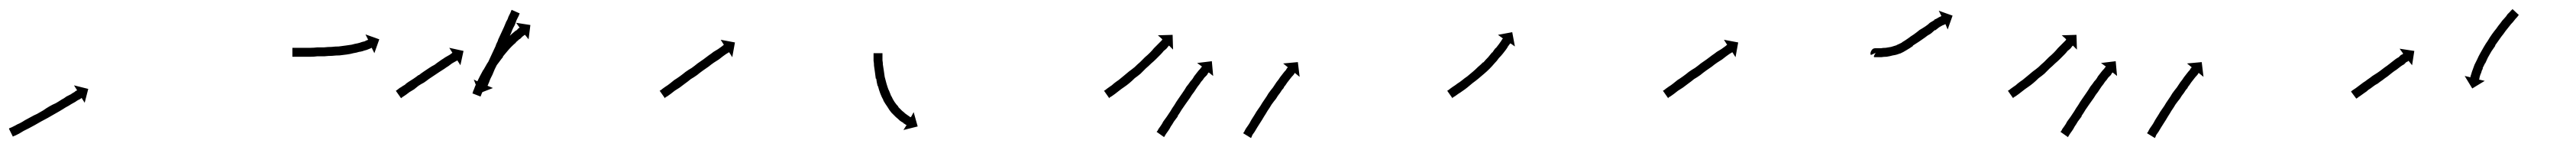

<svg xmlns="http://www.w3.org/2000/svg" viewBox="-24 -290 5779 329"><path d="M-3 -3Q-1 -4 2 -5Q6 -7 10 -9Q15 -12 20 -14Q26 -17 32 -21Q38 -24 45 -28Q52 -32 59 -35Q66 -39 73 -43Q80 -48 87 -52Q94 -56 101 -59Q108 -63 114 -67Q120 -70 125 -74Q131 -77 135 -79Q139 -82 143 -84Q145 -86 147 -87Q148 -87 149 -88L142 -99L174 -91L166 -60L159 -71Q159 -70 158 -70Q156 -68 153 -67Q149 -65 145 -62Q141 -60 136 -57Q130 -53 124 -50Q118 -46 111 -42Q104 -38 97 -34Q90 -30 83 -26Q76 -22 68 -18Q61 -14 54 -10Q48 -7 41 -3Q35 0 29 3Q24 6 19 9Q15 11 11 13Q8 14 6 15Q5 16 5 16L-4 -2Q-4 -2 -3 -3Z M634 -183Q637 -183 640 -183Q644 -183 648 -183Q654 -183 660 -183Q666 -183 673 -183Q680 -183 688 -184Q688 -184 688 -184Q688 -184 688 -184Q688 -184 688 -184Q688 -184 688 -184Q696 -184 703 -184Q703 -184 703 -184Q703 -184 703 -184Q703 -184 703 -184Q703 -184 703 -184Q712 -185 720 -185Q720 -185 720 -185Q720 -185 720 -185Q720 -185 720 -185Q720 -185 720 -185Q728 -186 736 -186Q736 -186 736 -186Q736 -186 736 -186Q736 -186 736 -186Q736 -186 736 -186Q744 -187 751 -188Q751 -188 751 -188Q751 -188 751 -188Q751 -188 751 -188Q751 -188 751 -188Q759 -189 765 -190Q765 -190 765 -190Q765 -190 765 -190Q765 -190 765 -190Q765 -190 765 -190Q772 -192 778 -193Q778 -193 778 -193Q778 -193 778 -193Q778 -193 778 -193Q778 -193 778 -193Q783 -194 788 -196Q788 -196 788 -196Q788 -196 788 -196Q788 -196 788 -196Q788 -196 788 -196Q792 -197 796 -198Q796 -198 795.5 -198Q795 -198 795 -198Q795 -198 795 -198Q795 -198 795 -198Q798 -200 800 -200Q800 -200 800 -200Q800 -200 800 -200Q800 -200 800 -200Q800 -200 800 -200Q801 -201 802 -201L796 -213L827 -202L816 -171L810 -183Q809 -183 808 -182Q808 -182 808 -182Q808 -182 808 -182Q808 -182 808 -182Q808 -182 808 -182Q806 -181 803 -180Q803 -180 803 -180Q803 -180 803 -180Q803 -180 803 -180Q803 -180 803 -180Q799 -178 794 -177Q794 -177 794 -177Q794 -177 794 -177Q794 -177 794 -177Q794 -177 794 -177Q789 -175 783 -174Q783 -174 783 -174Q783 -174 783 -174Q783 -174 782.5 -174Q782 -174 782 -174Q776 -172 769 -171Q769 -171 769 -171Q769 -171 769 -171Q769 -171 769 -171Q769 -171 769 -171Q762 -169 754 -168Q754 -168 754 -168Q754 -168 754 -168Q754 -168 754 -168Q754 -168 754 -168Q746 -167 738 -166Q738 -166 738 -166Q738 -166 738 -166Q738 -166 738 -166Q738 -166 738 -166Q730 -166 721 -165Q721 -165 721 -165Q721 -165 721 -165Q721 -165 721 -165Q721 -165 721 -165Q713 -165 704 -164Q704 -164 704 -164Q704 -164 704 -164Q704 -164 704 -164Q704 -164 704 -164Q696 -164 688 -164Q688 -164 688 -164Q688 -164 688 -164Q688 -164 688 -164Q688 -164 688 -164Q681 -163 673 -163Q666 -163 660 -163Q654 -163 648 -163Q644 -163 640 -163Q637 -163 634 -163Q633 -163 632 -163V-183Q633 -183 634 -183Z M866 -88Q867 -89 870 -91Q872 -93 876 -95Q880 -98 884 -100Q888 -104 893 -107Q899 -111 904 -114Q910 -118 915 -122H916Q921 -126 927 -130Q933 -134 939 -138Q945 -142 951 -145Q956 -149 962 -153Q966 -156 971 -159Q975 -162 979 -164Q983 -166 986 -168Q988 -170 990 -171Q991 -172 991 -172L984 -183L1016 -176L1009 -144L1002 -155Q1002 -155 1001 -154Q999 -153 997 -152Q993 -150 990 -148Q986 -145 982 -142Q977 -139 973 -136Q967 -132 962 -129Q956 -125 950 -121Q944 -117 938 -113Q933 -109 927 -105Q921 -102 915 -98Q910 -94 905 -90Q900 -87 895 -84Q891 -81 887 -78Q884 -76 881 -74Q879 -73 877 -71Q876 -71 876 -70L864 -87Q865 -87 866 -88ZM1141 -258Q1140 -254 1139 -253Q1138 -251 1137 -249Q1136 -247 1135 -245Q1134 -242 1133 -239.5Q1132 -237 1131 -234Q1127 -227 1125 -222Q1124 -219 1122.5 -215.5Q1121 -212 1119 -208Q1116 -202 1113 -194Q1111 -190 1109.5 -186.5Q1108 -183 1106 -179Q1103 -172 1099 -164Q1097 -160 1095.5 -156.5Q1094 -153 1093 -149Q1089 -141 1086 -135Q1085 -132 1083.5 -129Q1082 -126 1081 -123Q1078 -117 1076 -113Q1075 -110 1073 -105Q1071 -101 1071 -100Q1070 -99 1070 -98L1082 -93L1051 -81L1039 -112L1051 -106Q1052 -107 1052 -107.5Q1052 -108 1052 -108Q1054 -112 1055 -113Q1056 -116 1058 -121Q1060 -125 1063 -131Q1064 -134 1065.5 -137.5Q1067 -141 1068 -144Q1071 -150 1074 -157Q1076 -161 1077.5 -164.5Q1079 -168 1081 -172Q1083 -176 1084.5 -179.5Q1086 -183 1088 -187Q1089 -191 1091 -194.5Q1093 -198 1094 -202Q1096 -206 1097.5 -209.5Q1099 -213 1101 -217Q1104 -224 1107 -230Q1108 -233 1109.5 -236Q1111 -239 1112 -242Q1114 -245 1115 -247.5Q1116 -250 1117 -253Q1118 -255 1119 -257Q1120 -259 1121 -261Q1122 -263 1123 -266Q1123 -266 1124 -268L1142 -260Q1142 -259 1141 -258ZM1037 -83Q1037 -86 1039 -89Q1039 -89 1039 -89Q1039 -89 1039 -89Q1039 -89 1039 -89Q1039 -89 1039 -89Q1040 -92 1042 -97Q1042 -97 1042 -97Q1042 -97 1042 -97Q1042 -97 1042 -97Q1042 -97 1042 -97Q1044 -102 1047 -107Q1047 -107 1047 -107.5Q1047 -108 1047 -108Q1047 -108 1047 -108Q1047 -108 1047 -108Q1050 -114 1053 -120Q1053 -120 1053 -120Q1053 -120 1053 -120Q1053 -120 1053 -120Q1053 -120 1053 -120Q1057 -127 1060 -133Q1060 -133 1060 -133Q1060 -133 1061 -134Q1061 -134 1061 -134Q1061 -134 1061 -134Q1065 -141 1069 -148Q1069 -148 1069 -148Q1069 -148 1069 -148Q1069 -148 1069 -148Q1069 -148 1069 -148Q1074 -155 1078 -162Q1078 -162 1078.5 -162Q1079 -162 1079 -162Q1079 -162 1079 -162Q1079 -162 1079 -162Q1084 -169 1089 -176Q1089 -176 1089 -176Q1089 -176 1089 -176Q1089 -176 1089 -176Q1089 -176 1089 -176Q1094 -182 1099 -188Q1099 -188 1099 -188Q1099 -188 1099 -188Q1099 -188 1099 -188.5Q1099 -189 1099 -189Q1105 -194 1110 -200Q1110 -200 1110 -200Q1110 -200 1110 -200Q1110 -200 1110 -200Q1110 -200 1110 -200Q1115 -205 1120 -210Q1120 -210 1120 -210Q1120 -210 1120 -210Q1120 -210 1120 -210Q1120 -210 1120 -210Q1124 -214 1129 -218Q1129 -218 1129 -218Q1129 -218 1129 -218Q1129 -218 1129 -218Q1129 -218 1129 -218Q1132 -221 1136 -223Q1136 -223 1136 -223Q1136 -223 1136 -223Q1136 -223 1136 -223Q1136 -223 1136 -223Q1138 -226 1140 -227Q1140 -227 1140 -227Q1140 -227 1140 -227Q1140 -227 1140 -227Q1140 -227 1140 -227Q1141 -228 1142 -228L1134 -239L1166 -234L1162 -202L1154 -212Q1153 -212 1152 -211Q1152 -211 1152 -211Q1152 -211 1152 -211Q1152 -211 1152 -211Q1152 -211 1152 -211Q1151 -210 1148 -208Q1148 -208 1148 -208Q1148 -208 1148 -208Q1148 -208 1148 -208Q1148 -208 1148 -208Q1145 -205 1142 -202Q1142 -202 1142 -202Q1142 -202 1142 -202Q1142 -202 1142 -202.5Q1142 -203 1142 -203Q1138 -199 1133 -195Q1133 -195 1133 -195Q1133 -195 1134 -195Q1134 -195 1134 -195Q1134 -195 1134 -195Q1129 -191 1124 -186Q1124 -186 1124 -186Q1124 -186 1124 -186Q1124 -186 1124 -186Q1124 -186 1124 -186Q1119 -181 1114 -175Q1114 -175 1114 -175Q1114 -175 1114 -175Q1114 -175 1114 -175Q1114 -175 1114 -175Q1109 -169 1104 -163Q1104 -163 1104 -163Q1104 -163 1104 -163Q1104 -163 1104.5 -163Q1105 -163 1105 -163Q1100 -157 1095 -150Q1095 -150 1095 -150Q1095 -150 1095 -150Q1095 -150 1095 -150Q1095 -150 1095 -150Q1090 -144 1086 -137Q1086 -137 1086 -137Q1086 -137 1086 -137Q1086 -137 1086 -137Q1086 -137 1086 -137Q1082 -130 1078 -124Q1078 -124 1078 -124Q1078 -124 1078 -124Q1078 -124 1078 -124Q1078 -124 1078 -124Q1074 -117 1071 -111Q1071 -111 1071 -111Q1071 -111 1071 -111Q1071 -111 1071 -111Q1071 -111 1071 -111Q1068 -105 1065 -99Q1065 -99 1065 -99Q1065 -99 1065 -99Q1065 -99 1065 -99Q1065 -99 1065 -99Q1063 -94 1061 -89Q1061 -89 1061 -89Q1061 -89 1061 -89Q1061 -89 1061 -89Q1061 -89 1061 -89Q1059 -85 1057 -81Q1057 -81 1057 -81Q1057 -81 1057 -81Q1057 -81 1057 -81Q1057 -81 1057 -81Q1056 -78 1055 -76Q1055 -75 1054 -74L1036 -81Q1036 -82 1037 -83Z M1458 -88Q1460 -89 1462 -91Q1465 -93 1469 -96Q1474 -99 1479 -103Q1483 -106 1489 -111Q1494 -114 1501 -119Q1508 -124 1514 -129Q1521 -134 1528 -138Q1535 -143 1541 -148Q1548 -153 1554 -157Q1561 -162 1566 -166Q1572 -170 1577 -174Q1582 -177 1587 -180Q1591 -183 1594 -185Q1597 -187 1599 -189Q1600 -189 1600 -190L1593 -201L1625 -195L1619 -162L1612 -173Q1611 -173 1610 -172Q1608 -171 1605 -169Q1602 -167 1598 -164Q1594 -161 1589 -157Q1584 -154 1578 -150Q1572 -146 1566 -141Q1560 -137 1553 -132Q1546 -127 1540 -122Q1533 -117 1526 -113Q1520 -108 1513 -103Q1506 -98 1501 -94Q1495 -90 1490 -87Q1485 -83 1481 -80Q1477 -77 1474 -75Q1471 -73 1469 -72Q1468 -71 1468 -70L1456 -87Q1457 -87 1458 -88Z M1956 -169Q1956 -167 1956 -164Q1956 -164 1956 -164Q1956 -164 1956 -164Q1956 -164 1956 -164Q1956 -164 1956 -164Q1956 -160 1956 -155Q1956 -155 1956 -155Q1956 -155 1956 -155Q1956 -155 1956 -155Q1956 -155 1956 -155Q1957 -150 1957 -144Q1957 -144 1957 -144Q1957 -144 1957 -144Q1957 -144 1957 -144.5Q1957 -145 1957 -145Q1958 -138 1959 -132Q1959 -132 1959 -132Q1959 -132 1959 -132Q1959 -132 1959 -132Q1959 -132 1959 -132Q1960 -125 1961 -118Q1961 -118 1961 -118Q1961 -118 1961 -118Q1961 -118 1961 -118Q1961 -118 1961 -118Q1963 -110 1965 -103Q1965 -103 1965 -103Q1965 -103 1965 -103Q1965 -103 1965 -103Q1965 -103 1965 -103Q1967 -96 1970 -88Q1970 -88 1970 -88Q1970 -88 1970 -89Q1970 -89 1970 -89Q1970 -89 1970 -89Q1973 -81 1976 -74Q1976 -74 1976 -74.5Q1976 -75 1976 -75Q1976 -75 1976 -75Q1976 -75 1976 -75Q1979 -68 1983 -62Q1983 -62 1983 -62Q1983 -62 1983 -62Q1983 -62 1983 -62Q1983 -62 1983 -62Q1987 -56 1992 -51Q1992 -51 1991.5 -51Q1991 -51 1991 -51Q1991 -51 1991 -51Q1991 -51 1991 -51Q1996 -46 2000 -42Q2000 -42 2000 -42Q2000 -42 2000 -42Q2000 -42 2000 -42Q2000 -42 2000 -42Q2004 -39 2007 -36Q2007 -36 2007 -36Q2007 -36 2007 -36Q2007 -36 2007 -36Q2007 -36 2007 -36Q2011 -33 2014 -31Q2014 -31 2014 -31Q2014 -31 2014 -31Q2014 -31 2014 -31Q2014 -31 2014 -31Q2016 -30 2018 -28Q2018 -28 2018 -28Q2018 -28 2018 -28Q2018 -28 2018 -28Q2018 -28 2018 -28Q2019 -28 2020 -28L2026 -39L2035 -7L2003 1L2010 -10Q2009 -11 2008 -11Q2008 -11 2008 -11Q2008 -11 2008 -11Q2008 -11 2008 -11Q2008 -11 2008 -11Q2006 -13 2003 -14Q2003 -14 2003 -14Q2003 -14 2003 -15Q2003 -15 2003 -15Q2003 -15 2003 -15Q1999 -17 1995 -20Q1995 -20 1995 -20Q1995 -20 1995 -20Q1995 -20 1995 -20Q1995 -20 1995 -20Q1991 -24 1986 -28Q1986 -28 1986 -28Q1986 -28 1986 -28Q1986 -28 1986 -28Q1986 -28 1986 -28Q1981 -33 1976 -38Q1976 -38 1976 -38Q1976 -38 1976 -38Q1976 -38 1976 -38Q1976 -38 1976 -38Q1971 -44 1967 -51Q1967 -51 1967 -51Q1967 -51 1967 -51Q1967 -51 1967 -51Q1967 -51 1967 -51Q1962 -58 1958 -65Q1958 -65 1958 -65Q1958 -65 1958 -65Q1958 -66 1958 -66Q1958 -66 1958 -66Q1954 -73 1951 -81Q1951 -81 1951 -81Q1951 -81 1951 -81Q1951 -81 1951 -81Q1951 -81 1951 -81Q1948 -89 1946 -97Q1946 -97 1945.5 -97.5Q1945 -98 1945 -98Q1945 -98 1945 -98Q1945 -98 1945 -98Q1943 -106 1942 -114Q1942 -114 1942 -114Q1942 -114 1941 -114Q1941 -114 1941 -114Q1941 -114 1941 -114Q1940 -121 1939 -129Q1939 -129 1939 -129Q1939 -129 1939 -129Q1939 -129 1939 -129Q1939 -129 1939 -129Q1938 -136 1937 -143Q1937 -143 1937 -143Q1937 -143 1937 -143Q1937 -143 1937 -143Q1937 -143 1937 -143Q1937 -149 1936 -154Q1936 -154 1936 -154Q1936 -154 1936 -154Q1936 -154 1936 -154Q1936 -154 1936 -154Q1936 -159 1936 -163Q1936 -163 1936 -163Q1936 -163 1936 -163Q1936 -163 1936 -163Q1936 -163 1936 -163Q1936 -167 1936 -169Q1936 -170 1936 -171H1956Q1956 -170 1956 -169Z M2455 -88Q2457 -89 2459 -91Q2462 -93 2466 -96Q2471 -99 2475 -103Q2475 -103 2475 -103Q2475 -103 2475 -103Q2475 -103 2475 -103Q2475 -103 2475 -103Q2480 -107 2486 -111Q2486 -111 2486 -111Q2486 -111 2486 -111Q2486 -111 2486 -111Q2486 -111 2486 -111Q2491 -115 2497 -120Q2497 -120 2497 -120Q2497 -120 2497 -120Q2497 -120 2497 -120Q2497 -120 2497 -120Q2503 -125 2509 -130Q2509 -130 2509 -130Q2509 -130 2509 -130Q2509 -130 2509 -130Q2509 -130 2509 -130Q2516 -135 2522 -140Q2522 -140 2522 -140Q2522 -140 2522 -140Q2522 -140 2522 -140Q2522 -140 2522 -140Q2528 -146 2534 -151Q2534 -151 2534 -151Q2534 -151 2534 -151Q2534 -151 2534 -151Q2534 -151 2534 -151Q2540 -157 2545 -162Q2545 -162 2545 -162Q2545 -162 2545 -162Q2545 -162 2545 -162Q2545 -162 2545 -162Q2551 -167 2556 -172Q2556 -172 2556 -172Q2556 -172 2556 -172Q2556 -172 2556 -172Q2556 -172 2556 -172Q2561 -177 2565 -182Q2569 -186 2573 -190Q2576 -193 2579 -196Q2581 -198 2583 -200Q2583 -201 2584 -202L2574 -211L2607 -212L2608 -179L2599 -188Q2598 -187 2597 -186Q2596 -185 2594 -182Q2591 -179 2587 -176Q2584 -172 2580 -168Q2575 -163 2570 -158Q2570 -158 2570 -158Q2570 -158 2570 -158Q2570 -158 2570 -158Q2570 -158 2570 -158Q2565 -153 2559 -148Q2559 -148 2559 -148Q2559 -148 2559 -148Q2559 -148 2559 -148Q2559 -148 2559 -148Q2553 -142 2547 -137Q2547 -137 2547 -137Q2547 -137 2547 -137Q2547 -137 2547 -137Q2547 -137 2547 -137Q2541 -131 2535 -125Q2535 -125 2535 -125Q2535 -125 2535 -125Q2535 -125 2535 -125Q2535 -125 2535 -125Q2529 -120 2522 -115Q2522 -115 2522 -115Q2522 -115 2522 -115Q2522 -115 2522 -115Q2522 -115 2522 -115Q2516 -109 2510 -104Q2510 -104 2510 -104Q2510 -104 2510 -104Q2510 -104 2510 -104Q2510 -104 2510 -104Q2504 -99 2498 -95Q2498 -95 2498 -95Q2498 -95 2498 -95Q2498 -95 2498 -95Q2498 -95 2498 -95Q2492 -91 2487 -87Q2487 -87 2487 -87Q2487 -87 2487 -87Q2487 -87 2487 -87Q2487 -87 2487 -87Q2482 -83 2478 -80Q2474 -77 2471 -75Q2468 -73 2466 -72Q2465 -71 2465 -70L2453 -87Q2454 -87 2455 -88ZM2572 4Q2574 2 2575 -1Q2577 -4 2580 -8Q2583 -12 2586 -18Q2589 -22 2594 -29Q2598 -35 2602 -41Q2606 -48 2611 -55Q2615 -62 2620 -69Q2625 -76 2629 -82Q2634 -89 2638 -96Q2643 -102 2647 -108Q2652 -113 2655 -119Q2659 -124 2662 -128Q2665 -132 2668 -135Q2670 -137 2671 -139Q2672 -140 2673 -141L2662 -149L2695 -153L2698 -120L2688 -128Q2688 -127 2687 -127Q2686 -125 2684 -122Q2681 -119 2678 -116Q2675 -111 2671 -107Q2668 -102 2663 -96Q2659 -90 2655 -84Q2650 -78 2646 -71Q2641 -64 2636 -57Q2632 -51 2627 -44Q2623 -37 2618 -30H2619Q2615 -25 2610 -18Q2606 -11 2603 -7Q2600 -1 2597 3Q2594 7 2592 10Q2590 13 2589 15Q2588 16 2588 17L2571 5Q2572 4 2572 4ZM2766 7Q2768 5 2769 2Q2771 -2 2774 -6Q2777 -10 2780 -15Q2783 -21 2787 -27Q2791 -33 2795 -40Q2799 -46 2804 -53Q2808 -60 2813 -67Q2818 -74 2822 -81Q2827 -88 2832 -94Q2836 -100 2840 -106Q2845 -112 2848 -117Q2852 -122 2855 -126Q2858 -130 2861 -133Q2863 -136 2864 -138Q2865 -139 2866 -139L2855 -148L2888 -151L2892 -118L2881 -127Q2881 -126 2880 -125Q2879 -123 2877 -121Q2874 -118 2871 -114Q2868 -110 2864 -105Q2861 -100 2856 -94H2857Q2852 -89 2848 -82Q2843 -76 2839 -69Q2834 -63 2829 -56Q2825 -49 2820 -42Q2816 -35 2812 -29Q2808 -22 2804 -16Q2800 -10 2797 -5Q2794 0 2791 5Q2788 9 2786 12Q2785 15 2784 17Q2783 18 2783 19L2765 8Q2766 8 2766 7Z M3225 -88Q3227 -89 3229 -91Q3233 -94 3236 -96Q3241 -99 3246 -103Q3251 -106 3256 -110Q3256 -110 3256 -110Q3256 -110 3256 -110Q3256 -110 3256 -110Q3256 -110 3256 -110Q3262 -115 3268 -119Q3268 -119 3268 -119Q3268 -119 3268 -119Q3268 -119 3268 -119Q3268 -119 3268 -119Q3274 -124 3280 -129Q3280 -129 3280 -129Q3280 -129 3280 -129Q3280 -129 3280 -129Q3280 -129 3280 -129Q3286 -134 3292 -140Q3292 -140 3292 -140Q3292 -140 3292 -140Q3292 -140 3292 -140Q3292 -140 3292 -140Q3298 -145 3304 -151Q3304 -151 3304 -151Q3304 -151 3304 -151Q3304 -151 3304 -150.5Q3304 -150 3304 -150Q3309 -156 3315 -162Q3315 -162 3315 -162Q3315 -162 3315 -162Q3315 -162 3315 -162Q3315 -162 3315 -162Q3319 -167 3324 -173Q3324 -173 3324 -172.5Q3324 -172 3324 -172Q3324 -172 3324 -172Q3324 -172 3324 -172Q3328 -178 3332 -183Q3332 -183 3332 -183Q3332 -183 3332 -183Q3332 -183 3332 -182.5Q3332 -182 3332 -182Q3336 -187 3339 -191Q3339 -191 3339 -191Q3339 -191 3339 -191Q3339 -191 3339 -191Q3339 -191 3339 -191Q3342 -195 3344 -198Q3344 -198 3344 -198Q3344 -198 3344 -198Q3344 -198 3344 -198Q3344 -198 3344 -198Q3346 -201 3347 -203Q3348 -203 3348 -204L3337 -212L3369 -218L3375 -186L3365 -193Q3364 -192 3363 -191Q3362 -189 3360 -187Q3360 -187 3360 -187Q3360 -187 3360 -187Q3360 -187 3360 -187Q3360 -187 3360 -187Q3358 -183 3355 -179Q3355 -179 3355 -179Q3355 -179 3355 -179Q3355 -179 3355 -179Q3355 -179 3355 -179Q3352 -175 3348 -170Q3348 -170 3348 -170Q3348 -170 3348 -170Q3348 -170 3348 -170Q3348 -170 3348 -170Q3344 -165 3339 -160Q3339 -160 3339 -160Q3339 -160 3339 -160Q3339 -160 3339 -160Q3339 -160 3339 -160Q3335 -154 3329 -148Q3329 -148 3329 -148Q3329 -148 3329 -148Q3329 -148 3329 -148Q3329 -148 3329 -148Q3324 -142 3318 -136Q3318 -136 3318 -136Q3318 -136 3318 -136Q3318 -136 3318 -136Q3318 -136 3318 -136Q3312 -130 3306 -125Q3306 -125 3306 -125Q3306 -125 3306 -125Q3306 -125 3306 -125Q3306 -125 3306 -125Q3299 -119 3293 -114Q3293 -114 3293 -114Q3293 -114 3293 -114Q3293 -114 3293 -114Q3293 -114 3293 -114Q3287 -109 3280 -104Q3280 -104 3280 -104Q3280 -104 3280 -104Q3280 -104 3280 -104Q3280 -104 3280 -104Q3274 -99 3268 -94Q3268 -94 3268 -94Q3268 -94 3268 -94Q3268 -94 3268 -94Q3268 -94 3268 -94Q3263 -90 3257 -86Q3253 -83 3248 -80Q3244 -77 3241 -75Q3238 -73 3236 -72Q3235 -71 3235 -70L3223 -87Q3224 -87 3225 -88Z M3709 -88Q3711 -89 3713 -91Q3716 -93 3720 -96Q3725 -99 3730 -103Q3734 -106 3740 -111Q3745 -114 3752 -119Q3759 -124 3765 -129Q3772 -134 3779 -138Q3786 -143 3792 -148Q3799 -153 3805 -157Q3812 -162 3817 -166Q3823 -170 3828 -174Q3833 -177 3838 -180Q3842 -183 3845 -185Q3848 -187 3850 -189Q3851 -189 3851 -190L3844 -201L3876 -195L3870 -162L3863 -173Q3862 -173 3861 -172Q3859 -171 3856 -169Q3853 -167 3849 -164Q3845 -161 3840 -157Q3835 -154 3829 -150Q3823 -146 3817 -141Q3811 -137 3804 -132Q3797 -127 3791 -122Q3784 -117 3777 -113Q3771 -108 3764 -103Q3757 -98 3752 -94Q3746 -90 3741 -87Q3736 -83 3732 -80Q3728 -77 3725 -75Q3722 -73 3720 -72Q3719 -71 3719 -70L3707 -87Q3708 -87 3709 -88Z M4173 -168Q4172 -172 4175 -177Q4178 -182 4183 -182Q4184 -182 4188 -182Q4188 -182 4188 -182Q4188 -182 4188 -182Q4188 -182 4188 -182Q4188 -182 4188 -182Q4192 -182 4196 -182Q4196 -182 4196 -182Q4196 -182 4196 -182Q4196 -182 4196 -182Q4196 -182 4196 -182Q4201 -183 4207 -183Q4207 -183 4207 -183Q4207 -183 4207 -183Q4207 -183 4207 -183Q4207 -183 4207 -183Q4213 -184 4219 -185Q4219 -185 4219 -185Q4219 -185 4219 -185Q4219 -185 4219 -185Q4219 -185 4219 -185Q4225 -187 4232 -189Q4232 -189 4231.5 -189Q4231 -189 4231 -189Q4231 -189 4231 -189Q4231 -189 4231 -189Q4236 -191 4244 -195Q4244 -195 4244 -195Q4244 -195 4244 -195Q4243 -195 4243 -195Q4243 -195 4243 -195Q4250 -199 4257 -204Q4257 -204 4257 -204Q4257 -204 4257 -204Q4257 -204 4257 -204Q4257 -204 4257 -204Q4262 -208 4270 -213Q4277 -218 4283 -223Q4283 -223 4283 -223Q4283 -223 4283 -223Q4283 -223 4283 -223Q4283 -223 4283 -223Q4290 -227 4296 -231Q4296 -231 4296 -231Q4296 -231 4296 -231Q4296 -231 4296 -231Q4296 -231 4296 -231Q4299 -233 4301.5 -235Q4304 -237 4306 -239Q4306 -239 4306 -239Q4306 -239 4306 -239Q4306 -239 4306 -239Q4306 -239 4306 -239Q4311 -242 4316 -245Q4316 -245 4316 -245Q4316 -245 4316 -245Q4316 -246 4316 -246Q4316 -246 4316 -246Q4321 -248 4324 -250Q4324 -250 4324 -250Q4324 -250 4324 -250Q4324 -250 4324 -250Q4324 -250 4324 -250Q4327 -252 4330 -253Q4330 -253 4330 -253Q4330 -253 4330 -253Q4330 -253 4330 -253Q4330 -253 4330 -253Q4331 -254 4332 -254L4326 -266L4357 -255L4346 -224L4341 -236Q4340 -236 4339 -235Q4339 -235 4339 -235Q4339 -235 4339 -235Q4339 -235 4339 -235Q4339 -235 4339 -235Q4337 -234 4334 -233Q4334 -233 4334 -233Q4334 -233 4334 -233Q4334 -233 4334 -233Q4334 -233 4334 -233Q4331 -231 4327 -229Q4327 -229 4327 -229Q4327 -229 4327 -229Q4327 -229 4327 -229Q4327 -229 4327 -229Q4323 -226 4318 -222Q4318 -222 4318 -222Q4318 -222 4318 -223Q4318 -223 4318 -223Q4318 -223 4318 -223Q4315 -221 4312.5 -218.5Q4310 -216 4307 -214Q4307 -214 4307 -214Q4307 -214 4307 -214Q4307 -214 4307 -214Q4307 -214 4307 -214Q4301 -211 4295 -206Q4295 -206 4295 -206Q4295 -206 4295 -206Q4295 -206 4295 -206Q4295 -206 4295 -206Q4289 -202 4282 -197Q4274 -192 4268 -188Q4268 -188 4268 -187.5Q4268 -187 4268 -187Q4268 -187 4268 -187Q4268 -187 4268 -187Q4261 -182 4254 -178Q4254 -178 4254 -178Q4254 -178 4254 -178Q4254 -178 4254 -178Q4254 -178 4254 -178Q4246 -173 4239 -170Q4239 -170 4239 -170Q4239 -170 4239 -170Q4238 -170 4238 -170Q4238 -170 4238 -170Q4231 -167 4223 -166Q4223 -166 4223 -166Q4223 -166 4223 -166Q4223 -166 4223 -166Q4223 -166 4223 -166Q4216 -164 4209 -163Q4209 -163 4209 -163Q4209 -163 4209 -163Q4209 -163 4209 -163Q4209 -163 4209 -163Q4203 -163 4197 -162Q4197 -162 4197 -162Q4197 -162 4197 -162Q4197 -162 4197 -162Q4197 -162 4197 -162Q4192 -162 4188 -162Q4188 -162 4188 -162Q4188 -162 4188 -162Q4188 -162 4188 -162Q4188 -162 4188 -162Q4184 -162 4182 -162Q4178 -162 4184 -171Q4190 -180 4192 -176Q4192 -176 4192 -175L4174 -167Q4173 -168 4173 -168Z M4483 -88Q4485 -89 4487 -91Q4490 -93 4494 -96Q4499 -99 4503 -103Q4503 -103 4503 -103Q4503 -103 4503 -103Q4503 -103 4503 -103Q4503 -103 4503 -103Q4508 -107 4514 -111Q4514 -111 4514 -111Q4514 -111 4514 -111Q4514 -111 4514 -111Q4514 -111 4514 -111Q4519 -115 4525 -120Q4525 -120 4525 -120Q4525 -120 4525 -120Q4525 -120 4525 -120Q4525 -120 4525 -120Q4531 -125 4537 -130Q4537 -130 4537 -130Q4537 -130 4537 -130Q4537 -130 4537 -130Q4537 -130 4537 -130Q4544 -135 4550 -140Q4550 -140 4550 -140Q4550 -140 4550 -140Q4550 -140 4550 -140Q4550 -140 4550 -140Q4556 -146 4562 -151Q4562 -151 4562 -151Q4562 -151 4562 -151Q4562 -151 4562 -151Q4562 -151 4562 -151Q4568 -157 4573 -162Q4573 -162 4573 -162Q4573 -162 4573 -162Q4573 -162 4573 -162Q4573 -162 4573 -162Q4579 -167 4584 -172Q4584 -172 4584 -172Q4584 -172 4584 -172Q4584 -172 4584 -172Q4584 -172 4584 -172Q4589 -177 4593 -182Q4597 -186 4601 -190Q4604 -193 4607 -196Q4609 -198 4611 -200Q4611 -201 4612 -202L4602 -211L4635 -212L4636 -179L4627 -188Q4626 -187 4625 -186Q4624 -185 4622 -182Q4619 -179 4615 -176Q4612 -172 4608 -168Q4603 -163 4598 -158Q4598 -158 4598 -158Q4598 -158 4598 -158Q4598 -158 4598 -158Q4598 -158 4598 -158Q4593 -153 4587 -148Q4587 -148 4587 -148Q4587 -148 4587 -148Q4587 -148 4587 -148Q4587 -148 4587 -148Q4581 -142 4575 -137Q4575 -137 4575 -137Q4575 -137 4575 -137Q4575 -137 4575 -137Q4575 -137 4575 -137Q4569 -131 4563 -125Q4563 -125 4563 -125Q4563 -125 4563 -125Q4563 -125 4563 -125Q4563 -125 4563 -125Q4557 -120 4550 -115Q4550 -115 4550 -115Q4550 -115 4550 -115Q4550 -115 4550 -115Q4550 -115 4550 -115Q4544 -109 4538 -104Q4538 -104 4538 -104Q4538 -104 4538 -104Q4538 -104 4538 -104Q4538 -104 4538 -104Q4532 -99 4526 -95Q4526 -95 4526 -95Q4526 -95 4526 -95Q4526 -95 4526 -95Q4526 -95 4526 -95Q4520 -91 4515 -87Q4515 -87 4515 -87Q4515 -87 4515 -87Q4515 -87 4515 -87Q4515 -87 4515 -87Q4510 -83 4506 -80Q4502 -77 4499 -75Q4496 -73 4494 -72Q4493 -71 4493 -70L4481 -87Q4482 -87 4483 -88ZM4600 4Q4602 2 4603 -1Q4605 -4 4608 -8Q4611 -12 4614 -18Q4617 -22 4622 -29Q4626 -35 4630 -41Q4634 -48 4639 -55Q4643 -62 4648 -69Q4653 -76 4657 -82Q4662 -89 4666 -96Q4671 -102 4675 -108Q4680 -113 4683 -119Q4687 -124 4690 -128Q4693 -132 4696 -135Q4698 -137 4699 -139Q4700 -140 4701 -141L4690 -149L4723 -153L4726 -120L4716 -128Q4716 -127 4715 -127Q4714 -125 4712 -122Q4709 -119 4706 -116Q4703 -111 4699 -107Q4696 -102 4691 -96Q4687 -90 4683 -84Q4678 -78 4674 -71Q4669 -64 4664 -57Q4660 -51 4655 -44Q4651 -37 4646 -30H4647Q4643 -25 4638 -18Q4634 -11 4631 -7Q4628 -1 4625 3Q4622 7 4620 10Q4618 13 4617 15Q4616 16 4616 17L4599 5Q4600 4 4600 4ZM4794 7Q4796 5 4797 2Q4799 -2 4802 -6Q4805 -10 4808 -15Q4811 -21 4815 -27Q4819 -33 4823 -40Q4827 -46 4832 -53Q4836 -60 4841 -67Q4846 -74 4850 -81Q4855 -88 4860 -94Q4864 -100 4868 -106Q4873 -112 4876 -117Q4880 -122 4883 -126Q4886 -130 4889 -133Q4891 -136 4892 -138Q4893 -139 4894 -139L4883 -148L4916 -151L4920 -118L4909 -127Q4909 -126 4908 -125Q4907 -123 4905 -121Q4902 -118 4899 -114Q4896 -110 4892 -105Q4889 -100 4884 -94H4885Q4880 -89 4876 -82Q4871 -76 4867 -69Q4862 -63 4857 -56Q4853 -49 4848 -42Q4844 -35 4840 -29Q4836 -22 4832 -16Q4828 -10 4825 -5Q4822 0 4819 5Q4816 9 4814 12Q4813 15 4812 17Q4811 18 4811 19L4793 8Q4794 8 4794 7Z M5252 -86Q5254 -88 5256 -89Q5259 -91 5262 -93Q5266 -96 5270 -99Q5274 -102 5278 -105Q5283 -108 5288 -112Q5294 -116 5299 -120Q5305 -124 5310 -127Q5316 -131 5321 -135Q5326 -139 5332 -143Q5337 -147 5341 -150Q5346 -154 5350 -157Q5354 -160 5358 -162Q5361 -165 5363 -167Q5366 -168 5367 -169Q5368 -170 5368 -170L5360 -181L5393 -176L5388 -144L5380 -154Q5380 -154 5379 -153Q5378 -152 5375 -151Q5373 -149 5370 -146Q5366 -144 5362 -141Q5358 -138 5353 -134Q5348 -131 5343 -127Q5338 -123 5333 -119Q5327 -115 5322 -111Q5316 -107 5311 -103Q5305 -100 5300 -96Q5295 -92 5290 -89Q5286 -85 5281 -82Q5278 -80 5274 -77Q5270 -74 5268 -73Q5266 -71 5264 -70Q5263 -70 5263 -69L5251 -85Q5252 -86 5252 -86Z M5626 -255Q5625 -253 5623 -251Q5623 -251 5623 -251Q5623 -251 5623 -251Q5623 -251 5623 -251Q5623 -251 5623 -251Q5620 -248 5617 -244Q5617 -244 5617 -244Q5617 -244 5617 -244Q5617 -244 5617 -244Q5617 -244 5617 -244Q5614 -240 5610 -236Q5610 -236 5610 -236Q5610 -236 5610 -236Q5610 -236 5610 -236Q5610 -236 5610 -236Q5606 -231 5602 -226Q5602 -226 5602 -226Q5602 -226 5602 -226Q5602 -226 5602 -226Q5602 -226 5602 -226Q5597 -220 5593 -214Q5593 -214 5593 -214Q5593 -214 5593 -214Q5593 -214 5593 -214Q5593 -214 5593 -214Q5588 -208 5584 -202Q5584 -202 5584 -202Q5584 -202 5584 -202Q5584 -202 5584 -202Q5584 -202 5584 -202Q5579 -195 5574 -188Q5574 -188 5574 -188Q5574 -188 5574 -188Q5575 -188 5575 -188Q5575 -188 5575 -188Q5570 -181 5566 -175Q5566 -175 5566 -175Q5566 -175 5566 -175Q5566 -175 5566 -175Q5566 -175 5566 -175Q5562 -168 5558 -161Q5558 -161 5558 -161Q5558 -161 5558 -161Q5558 -161 5558 -161Q5558 -161 5558 -161Q5555 -155 5552 -148Q5552 -148 5552 -148.5Q5552 -149 5552 -149Q5552 -149 5552 -149Q5552 -149 5552 -149Q5549 -143 5546 -137Q5546 -137 5546 -137Q5546 -137 5546 -137Q5547 -137 5547 -137Q5547 -137 5547 -137Q5544 -132 5543 -127Q5543 -127 5543 -127Q5543 -127 5543 -127Q5543 -127 5543 -127Q5543 -127 5543 -127Q5541 -123 5540 -119Q5540 -119 5540 -119Q5540 -119 5540 -119Q5540 -119 5540 -119Q5540 -119 5540 -119Q5539 -116 5539 -114Q5539 -114 5539 -114Q5539 -114 5539 -114Q5539 -114 5539 -114Q5539 -114 5539 -114Q5539 -113 5538 -112L5551 -109L5523 -92L5506 -120L5519 -117Q5519 -118 5519 -119Q5519 -119 5519 -119Q5519 -119 5519 -119Q5519 -119 5519 -119Q5519 -119 5519 -119Q5520 -122 5521 -125Q5521 -125 5521 -125Q5521 -125 5521 -125Q5521 -125 5521 -125Q5521 -125 5521 -125Q5522 -129 5524 -134Q5524 -134 5524 -134Q5524 -134 5524 -134Q5524 -134 5524 -134Q5524 -134 5524 -134Q5526 -139 5528 -145Q5528 -145 5528 -145Q5528 -145 5528 -145Q5528 -145 5528 -145Q5528 -145 5528 -145Q5531 -151 5534 -157Q5534 -157 5534 -157Q5534 -157 5534 -157Q5534 -157 5534 -157Q5534 -157 5534 -157Q5537 -164 5541 -171Q5541 -171 5541 -171Q5541 -171 5541 -171Q5541 -171 5541 -171Q5541 -171 5541 -171Q5545 -178 5549 -185Q5549 -185 5549 -185Q5549 -185 5549 -185Q5549 -185 5549 -185Q5549 -185 5549 -185Q5553 -192 5558 -199Q5558 -199 5558 -199Q5558 -199 5558 -199Q5558 -199 5558 -199Q5558 -199 5558 -199Q5562 -206 5567 -213Q5567 -213 5567 -213Q5567 -213 5567 -213Q5567 -213 5567 -213Q5567 -213 5567 -213Q5572 -220 5577 -226Q5577 -226 5577 -226Q5577 -226 5577 -226Q5577 -226 5577 -226Q5577 -226 5577 -226Q5581 -232 5586 -238Q5586 -238 5586 -238Q5586 -238 5586 -238Q5586 -238 5586 -238Q5586 -238 5586 -238Q5590 -244 5595 -249Q5595 -249 5595 -249Q5595 -249 5595 -249Q5595 -249 5595 -249Q5595 -249 5595 -249Q5599 -253 5602 -258Q5602 -258 5602 -258Q5602 -258 5602 -258Q5602 -258 5602 -258Q5602 -258 5602 -258Q5605 -261 5608 -264Q5608 -264 5608 -264Q5608 -264 5608 -264Q5608 -264 5608 -264Q5608 -264 5608 -264Q5610 -267 5612 -268Q5613 -269 5613 -270L5628 -256Q5627 -256 5626 -255Z"/></svg>

Font: FRB American Cursive Just Arrows Light
Style: Italic
Weight: 300
Italic angle: -25°
Version: Version 2.0;Modular Font Editor K font №1